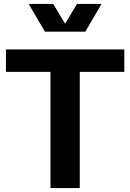

<svg xmlns="http://www.w3.org/2000/svg" viewBox="-20 -950 658 970"><path d="M235 -627H383V0H235ZM10 -700H608V-587H10ZM125 -930H249L309 -830L369 -930H493L411 -790H207Z"/></svg>

Font: Uncut Sans VF
Style: Regular
Weight: 400
Designer: Kasper Nordkvist
Foundry: Uncut Type
Version: Version 1.100;FEAKit 1.0